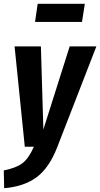

<svg xmlns="http://www.w3.org/2000/svg" viewBox="-41 -775 529 1014"><path d="M261 3Q219 111 153 160.5Q87 210 -19 219L-21 125Q45 112 78 86.5Q111 61 138 0H90L36 -530H175L188 -91L327 -530H468ZM392 -659H144L158 -755H407Z"/></svg>

Font: Fira Sans Extra Condensed SemiBold
Style: Italic
Weight: 600
Width: 3
Italic angle: -8°
Designer: Carrois Corporate & Edenspiekermann AG
Foundry: Carrois Corporate GbR & Edenspiekermann AG
Version: Version 4.203